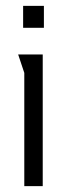

<svg xmlns="http://www.w3.org/2000/svg" viewBox="-20 -636 227 656"><path d="M130 -616V-541H59V-616ZM126 -450V0H63V-387L42 -450Z"/></svg>

Font: Aubrey
Style: Regular
Weight: 400
Designer: Gayaneh Bagdasaryan
Foundry: Cyreal.org
Version: Version 1.102; ttfautohint (v1.8.3)